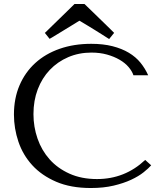

<svg xmlns="http://www.w3.org/2000/svg" viewBox="-20 -932 799 964"><path d="M709 -129Q607 -33 467 -33Q389 -33 329 -60Q269 -87 229 -132Q189 -177 168.5 -236Q148 -295 148 -359Q148 -427 169.5 -483.5Q191 -540 230 -581Q269 -622 322.5 -645Q376 -668 439 -668Q482 -668 517.5 -658Q553 -648 580.5 -632Q608 -616 625.5 -595.5Q643 -575 650 -554H724Q709 -588 685.5 -617Q662 -646 627 -667Q592 -688 545 -700Q498 -712 438 -712Q351 -712 279.5 -687Q208 -662 157 -615.5Q106 -569 78 -503.5Q50 -438 50 -357Q50 -287 72.5 -220.5Q95 -154 142 -102.5Q189 -51 262 -19.5Q335 12 436 12Q500 12 550.5 0Q601 -12 638.5 -29.5Q676 -47 701 -67Q726 -87 739 -102ZM379 -828Q379 -828 390 -821.5Q401 -815 417.5 -805Q434 -795 453.5 -783Q473 -771 489.5 -760.5Q506 -750 517 -743Q528 -736 528 -736L553 -767Q553 -767 542 -778Q531 -789 514.5 -805Q498 -821 478.5 -840Q459 -859 442.5 -875Q426 -891 415 -901.5Q404 -912 404 -912H354Q354 -912 343 -901Q332 -890 315.5 -874Q299 -858 279.5 -839Q260 -820 243.5 -804Q227 -788 216 -777Q205 -766 205 -767L229 -737Q229 -737 240.5 -743.5Q252 -750 268.5 -760.5Q285 -771 304.5 -782.5Q324 -794 340.5 -804.5Q357 -815 368 -821.5Q379 -828 379 -828Z"/></svg>

Font: Tenor Sans
Style: Regular
Weight: 400
Designer: Denis Masharov
Foundry: Denis Masharov
Version: Version 1.1